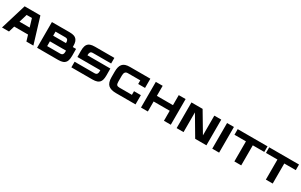

<svg xmlns="http://www.w3.org/2000/svg" viewBox="314 -2613 7102 4530"><g transform="rotate(30 3865.0 -347.5)"><path d="M664.1 -695.8 877 3.9H686.5L637.7 -158.7H261.2L212.4 3.9H22L234.9 -695.8ZM521.5 -543H377.4L311 -320.8H587.9Z M1788.6 -431.6 1789.6 -248Q1789.6 -167.5 1774.4 -119.1Q1750 -40 1675.8 -13.2Q1627.4 4.4 1551.3 4.4L978 3.9V-695.8L1460.9 -696.3Q1537.1 -696.3 1585.4 -678.7Q1657.2 -652.8 1684.6 -572.8Q1699.7 -528.8 1699.7 -443.8V-431.6ZM1513.2 -444.3Q1513.2 -467.3 1509.8 -483.6Q1506.3 -500 1497.6 -514.2Q1488.8 -528.3 1471.2 -535.6Q1453.6 -543 1427.7 -543H1164.6V-431.6H1513.2ZM1517.6 -148.4Q1543.5 -148.4 1560.8 -155.8Q1578.1 -163.1 1587.2 -177.2Q1596.2 -191.4 1599.9 -208.3Q1603.5 -225.1 1603.5 -247.6V-278.3H1164.6V-148.4Z M2720.2 -435.5 2721.7 -252Q2721.7 -171.4 2706.5 -123Q2682.6 -44.9 2607.4 -17.6Q2559.1 0 2482.9 0H1909.7V-152.8H2449.7Q2475.6 -152.8 2492.9 -160.2Q2510.3 -167.5 2519 -181.6Q2527.8 -195.8 2531.5 -212.4Q2535.2 -229 2535.2 -251.5V-282.7H1911.1L1909.7 -448.2Q1909.7 -527.3 1925.3 -577.1Q1949.2 -655.8 2023.9 -682.6Q2072.3 -700.2 2148.4 -700.2H2676.8V-547.4H2182.1Q2132.3 -547.4 2114.3 -521.7Q2096.2 -496.1 2096.2 -448.7L2096.7 -436Z M3102.1 -699.7H3657.7V-448.2H3471.2V-546.9H3131.3Q3081.5 -546.9 3059.8 -516.1Q3038.1 -485.4 3038.1 -427.2V-261.7Q3038.1 -196.8 3059.1 -174.6Q3080.1 -152.3 3131.8 -152.3H3471.2V-251.5H3657.7V0.5H3127.4Q2979 0.5 2912.4 -62Q2845.7 -124.5 2845.7 -271.5V-418Q2845.7 -491.7 2858.4 -543Q2871.1 -594.2 2900.6 -630.1Q2930.2 -666 2979.7 -682.9Q3029.3 -699.7 3102.1 -699.7Z M4431.6 -699.2 4618.2 -699.7V0H4431.6V-272.9H3993.2V0H3806.6V-699.2L3993.2 -699.7V-425.8H4431.6Z M4777.3 -699.7H5081.1L5400.4 -162.1V-699.7H5588.9V0H5282.7L4965.8 -537.1V0H4777.3Z M5934.6 0H5748V-699.2H5934.6Z M6849.6 -699.7V-546.9H6536.6V-0.5H6350.1V-546.9H6037.6V-699.7Z M7707.5 -699.7V-546.9H7394.5V-0.5H7208V-546.9H6895.5V-699.7Z"/></g></svg>

Font: Wadik
Style: Bold
Weight: 700
Designer: Sasha Pavljenko
Version: Version 1.001;Fontself Maker 3.5.4